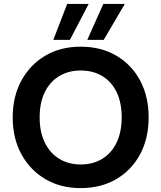

<svg xmlns="http://www.w3.org/2000/svg" viewBox="-20 -951 826 983"><path d="M393 12Q290 12 212 -34Q134 -80 89.5 -161.5Q45 -243 45 -350Q45 -457 89.5 -538.5Q134 -620 212 -666Q290 -712 393 -712Q497 -712 575.5 -666Q654 -620 697.5 -538.5Q741 -457 741 -350Q741 -243 697.5 -161.5Q654 -80 575.5 -34Q497 12 393 12ZM393 -109Q457 -109 504.5 -138.5Q552 -168 577.5 -222Q603 -276 603 -350Q603 -425 577.5 -478.5Q552 -532 504.5 -561Q457 -590 393 -590Q330 -590 282.5 -561Q235 -532 209 -478.5Q183 -425 183 -350Q183 -276 209 -222Q235 -168 282.5 -138.5Q330 -109 393 -109ZM427 -747 509 -931H619L511 -747ZM253 -747 324 -931H434L338 -747Z"/></svg>

Font: DM Sans 17pt
Style: Bold
Weight: 700
Version: Version 4.004;gftools[0.9.30]